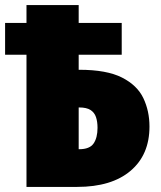

<svg xmlns="http://www.w3.org/2000/svg" viewBox="-38 -734 633 754"><path d="M271 -714V-644H440V-519H271V-460H273Q381 -460 441 -429.5Q501 -399 525 -348.5Q549 -298 549 -237Q549 -126 474.5 -63Q400 0 265 0H66V-519H-18V-644H66V-714ZM273 -312H271V-148H273Q314 -148 329.5 -170.5Q345 -193 345 -232Q345 -256 339 -274Q333 -292 317.5 -302Q302 -312 273 -312Z"/></svg>

Font: Noto Sans Display Black
Style: Regular
Weight: 900
Designer: Monotype Design Team
Foundry: Monotype Imaging Inc.
Version: Version 2.003